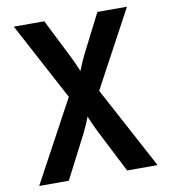

<svg xmlns="http://www.w3.org/2000/svg" viewBox="-82 -800 764 869"><g transform="rotate(-10 300.0 -365.0)"><path d="M164 0 268 -202C281 -228 293 -257 298 -271C304 -257 316 -228 329 -202L432 0H572L370 -377L560 -730H424L331 -547C318 -520 307 -493 302 -480C297 -493 285 -520 272 -547L180 -730H40L230 -374L28 0Z"/></g></svg>

Font: Tekne LDO
Style: Bold
Weight: 700
Monospace: yes
Designer: Alessio Laiso, Mario Rullo, Paolo Rosset
Foundry: Alessio Laiso
Version: Version 1.000;hotconv 1.0.109;makeotfexe 2.5.65596